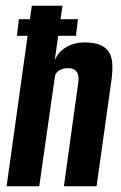

<svg xmlns="http://www.w3.org/2000/svg" viewBox="-20 -650 422 670"><path d="M3 0 91 -630H198L171 -440Q184 -470 212 -486Q240 -502 274 -502Q310 -502 331 -492.5Q352 -483 361.5 -466Q371 -449 372 -425Q373 -401 369 -371L317 0H203L252 -354Q254 -365 254 -375Q254 -385 251 -393Q248 -401 240 -406.5Q232 -412 217 -412Q203 -412 193 -407.5Q183 -403 178 -397Q173 -391 172 -386L117 0ZM39 -525 46 -583H252L245 -525Z"/></svg>

Font: Alumni Sans
Style: Bold Italic
Weight: 700
Italic angle: -8°
Designer: Robert E. Leuschke
Foundry: Robert E. Leuschke
Version: Version 1.016